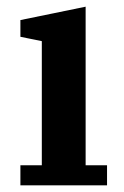

<svg xmlns="http://www.w3.org/2000/svg" viewBox="-20 -554 370 574"><path d="M41 -60H105V-431L41 -444V-494L236 -534V-60H300V0H41Z"/></svg>

Font: IBM Plex Serif SmBld
Style: Regular
Weight: 600
Designer: Mike Abbink, Paul van der Laan, Pieter van Rosmalen
Foundry: Bold Monday
Version: Version 3.001